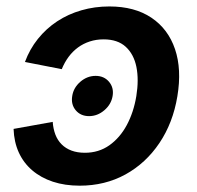

<svg xmlns="http://www.w3.org/2000/svg" viewBox="-20 -570 617 601"><path d="M258.8 -206.5Q232.4 -206.5 217 -224.9Q201.7 -243.2 206.1 -269.5Q210 -295.4 231.4 -314Q252.9 -332.5 279.3 -332.5Q305.7 -332.5 321.3 -314Q336.9 -295.4 332.5 -269.5Q328.1 -243.2 306.6 -224.9Q285.2 -206.5 258.8 -206.5ZM229.5 11.2Q183.1 11.2 145.5 -1.2Q107.9 -13.7 80.8 -36.9Q53.7 -60.1 38.8 -92.8Q23.9 -125.5 22.5 -166.5L145 -188.5Q146.5 -167 153.3 -148.9Q160.2 -130.9 172.9 -118.2Q185.5 -105.5 203.9 -98.6Q222.2 -91.8 245.6 -91.8Q289.1 -91.8 322.3 -115.2Q355.5 -138.7 377 -178.7Q398.4 -218.8 406.7 -269Q415 -320.3 407 -360.4Q398.9 -400.4 373.5 -423.6Q348.1 -446.8 304.2 -446.8Q281.2 -446.8 261 -440.2Q240.7 -433.6 224.1 -421.4Q207.5 -409.2 194.8 -392.1Q182.1 -375 173.3 -353.5L58.1 -376Q72.8 -416 98.6 -448.2Q124.5 -480.5 158.9 -503.2Q193.4 -525.9 234.9 -537.8Q276.4 -549.8 322.3 -549.8Q401.4 -549.8 453.9 -514.6Q506.3 -479.5 527.8 -416.3Q549.3 -353 535.2 -268.6Q521.5 -185.5 479 -122.3Q436.5 -59.1 372.6 -23.9Q308.6 11.2 229.5 11.2Z"/></svg>

Font: Inter 16pt SemiBold
Style: Italic
Weight: 600
Italic angle: -9.3988°
Version: Version 4.001;git-66647c0bb